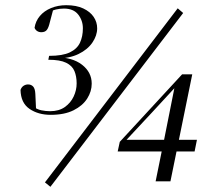

<svg xmlns="http://www.w3.org/2000/svg" viewBox="-20 -698 808 739"><path d="M175 -256Q127 -256 93.5 -279Q60 -302 59 -352Q63 -363 71 -368Q79 -373 88 -373Q100 -373 107.5 -365Q115 -357 116 -337L119 -272L105 -290Q122 -277 139 -273.5Q156 -270 173 -270Q207 -270 229.5 -286Q252 -302 263.5 -326.5Q275 -351 275 -377Q275 -404 266.5 -424.5Q258 -445 234.5 -456.5Q211 -468 166 -468L169 -483Q221 -483 249 -496.5Q277 -510 288 -534Q299 -558 299 -589Q299 -619 281 -642Q263 -665 226 -665Q211 -665 195.5 -661.5Q180 -658 162 -646L186 -666L172 -613Q167 -591 160 -582.5Q153 -574 139 -574Q130 -574 123 -578.5Q116 -583 113 -591Q117 -617 133.5 -636.5Q150 -656 176.5 -667Q203 -678 235 -678Q274 -678 300.5 -665.5Q327 -653 340.5 -633Q354 -613 354 -589Q354 -561 335.5 -534Q317 -507 282 -490Q247 -473 197 -473L192 -478Q258 -478 295.5 -449Q333 -420 333 -376Q333 -346 315.5 -318.5Q298 -291 263 -273.5Q228 -256 175 -256ZM174 21 153 4 664 -666 685 -648ZM579 0 606 -133 608 -142 652 -363H645L672 -381L564 -264L455 -147L462 -168V-160H738L729 -115H433L441 -152L681 -412H720L636 0Z"/></svg>

Font: Source Serif 4 60pt
Style: Italic
Weight: 400
Italic angle: -12°
Version: Version 4.004;hotconv 1.0.116;makeotfexe 2.5.65601